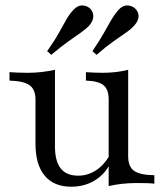

<svg xmlns="http://www.w3.org/2000/svg" viewBox="-20 -684 617 715"><path d="M245.2 11.3Q180.6 11.3 146.4 -29.8Q112.1 -71 112.1 -149.2V-312.9Q112.1 -350.8 90.3 -366.5Q68.5 -382.3 15.3 -383.9V-415.3Q26.6 -414.5 44.4 -413.7Q62.1 -412.9 82.3 -412.9Q109.7 -412.9 134.3 -415.7Q158.9 -418.5 184.7 -424.2V-138.7Q184.7 -83.9 206 -56.9Q227.4 -29.8 271 -29.8Q306.5 -29.8 336.7 -49.2Q366.9 -68.5 389.5 -107.3L388.7 -71.8Q367.7 -32.3 330.2 -10.5Q292.7 11.3 245.2 11.3ZM384.7 8.9V-312.9Q384.7 -350.8 365.7 -366.5Q346.8 -382.3 300 -383.9V-415.3Q312.1 -414.5 328.2 -413.7Q344.4 -412.9 361.3 -412.9Q387.9 -412.9 411.7 -415.7Q435.5 -418.5 457.3 -424.2V-102.4Q457.3 -63.7 479 -48Q500.8 -32.3 554.8 -31.5V0Q541.9 -1.6 524.2 -2Q506.5 -2.4 488.7 -2.4Q461.3 -2.4 435.5 0.4Q409.7 3.2 384.7 8.9ZM339.5 -479.8 324.2 -493.5Q351.6 -533.9 367.3 -562.1Q383.1 -590.3 394.8 -610.5Q406.5 -630.6 419.4 -645.2Q435.5 -663.7 452.8 -663.7Q470.2 -663.7 482.3 -653.2Q495.2 -641.9 496 -625Q496.8 -608.1 480.6 -589.5Q468.5 -575.8 449.2 -562.5Q429.8 -549.2 402.8 -530.2Q375.8 -511.3 339.5 -479.8ZM171 -479.8 155.6 -493.5Q183.9 -533.9 199.6 -562.1Q215.3 -590.3 226.6 -610.5Q237.9 -630.6 251.6 -645.2Q267.7 -663.7 285.1 -663.7Q302.4 -663.7 314.5 -653.2Q326.6 -641.9 327.4 -625Q328.2 -608.1 312.9 -589.5Q300 -575.8 281 -562.5Q262.1 -549.2 235.1 -530.2Q208.1 -511.3 171 -479.8Z"/></svg>

Font: Playfair 12pt Light
Style: Regular
Weight: 300
Designer: Claus Eggers Sørensen
Foundry: Claus Eggers Sørensen
Version: Version 2.000;gftools[0.9.28]